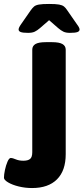

<svg xmlns="http://www.w3.org/2000/svg" viewBox="-101 -738 422 970"><path d="M61 212Q26 212 -6.5 204Q-39 196 -60 183.5Q-81 171 -81 160Q-81 144 -76 120.5Q-71 97 -63 78.5Q-55 60 -46 60Q-38 60 -21.5 67Q-5 74 17 74Q40 74 51 65Q62 56 62 31V-487Q62 -506 78 -515.5Q94 -525 131 -525H162Q198 -525 214.5 -515.5Q231 -506 231 -487V41Q231 124 187 168Q143 212 61 212ZM41 -572Q15 -572 4 -576Q-7 -580 -7 -589Q-7 -598 5 -615L55 -687Q63 -698 71 -705Q79 -712 96 -715Q113 -718 147 -718Q181 -718 197.5 -715Q214 -712 222.5 -705Q231 -698 238 -687L288 -615Q301 -598 301 -589Q301 -580 290 -576Q279 -572 252 -572Q232 -572 219.5 -578Q207 -584 193 -596L147 -636L101 -596Q87 -584 74.5 -578Q62 -572 41 -572Z"/></svg>

Font: Asap Expanded ExtraBold
Style: Regular
Weight: 800
Width: 7
Designer: Pablo Cosgaya
Foundry: Omnibus-Type
Version: Version 3.001; ttfautohint (v1.8.4.7-5d5b)